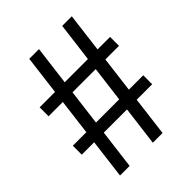

<svg xmlns="http://www.w3.org/2000/svg" viewBox="-223 -923 1047 1047"><g transform="rotate(-45 300.0 -400.0)"><path d="M339 0 440 -800H514L414 0ZM19 -228V-297H562V-228ZM86 0 186 -800H261L160 0ZM39 -504V-573H582V-504Z"/></g></svg>

Font: Victor Mono
Style: Regular
Weight: 400
Monospace: yes
Designer: Rune Bjørnerås
Version: Version 1.561;gftools[0.9.30]